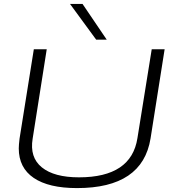

<svg xmlns="http://www.w3.org/2000/svg" viewBox="-20 -952 880 982"><path d="M374 10Q229 10 152.5 -42Q76 -94 76 -193Q76 -203 77 -214Q78 -225 80 -243L153 -700H219L147 -243Q131 -147 194 -96Q257 -45 384 -45Q652 -45 683 -246L756 -700H822L750 -244Q709 10 374 10ZM472 -749 338 -932H402L526 -749Z"/></svg>

Font: Georama Expanded Light
Style: Italic
Weight: 300
Width: 7
Italic angle: -9°
Designer: Jean-Baptiste Levee
Foundry: Production Type
Version: Version 1.000